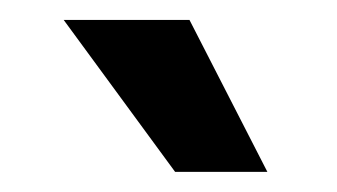

<svg xmlns="http://www.w3.org/2000/svg" viewBox="-20 -758 333 190"><path d="M153.3 -587.9 43 -738.3H167.5L244.6 -587.9Z"/></svg>

Font: Inter 28pt SemiBold
Style: Regular
Weight: 600
Designer: Rasmus Andersson
Foundry: rsms
Version: Version 4.001;git-66647c0bb